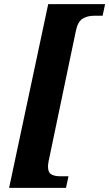

<svg xmlns="http://www.w3.org/2000/svg" viewBox="-20 -780 528 928"><path d="M213 -760H488L476 -704H437Q402 -704 379 -689.5Q356 -675 347 -632L215 -1Q212 16 212 25Q212 53 227.5 62.5Q243 72 272 72H311L299 128H24Z"/></svg>

Font: Noto Serif NarrowExtraBold
Style: Italic
Weight: 800
Width: 4
Italic angle: -12°
Designer: Monotype Design Team
Foundry: Monotype Imaging Inc.
Version: Version 1.001